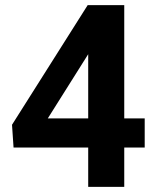

<svg xmlns="http://www.w3.org/2000/svg" viewBox="-20 -731 614 751"><path d="M33 -154H325V0H466V-154H546V-268H466V-711H323L27 -243ZM325 -519V-268H167Z"/></svg>

Font: Noto Sans KR Bold
Style: Regular
Weight: 700
Designer: Ryoko NISHIZUKA  (kana & ideographs); Paul D. Hunt (Latin, Greek & Cyrillic); Wenlong ZHANG  (bopomofo); Sandoll Communi
Foundry: Adobe Systems Incorporated
Version: Version 1.004;PS 1.004;hotconv 1.0.82;makeotf.lib2.5.63406